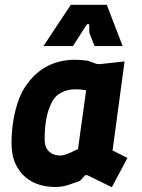

<svg xmlns="http://www.w3.org/2000/svg" viewBox="-20 -770 592 800"><path d="M207 9Q177 9 145.5 0Q114 -9 87.5 -30.5Q61 -52 44.5 -87.5Q28 -123 28 -175Q28 -231 39 -286.5Q50 -342 72 -387Q147 -521 294 -521Q315 -521 346 -517L382 -504Q388 -502 398 -503L499 -514L449 -143L511 -112L446 10L346 -39Q336 -43 332 -37L314 -17Q289 -8 272.5 -2Q256 4 241.5 6.5Q227 9 207 9ZM230 -122Q243 -122 259 -128Q275 -134 305 -149L339 -394Q315 -398 294 -398Q263 -398 236 -384.5Q209 -371 195 -342Q179 -310 172.5 -272Q166 -234 166 -190Q166 -156 184 -139Q202 -122 230 -122ZM161 -578 275 -750H425L491 -578H374L352 -634V-662Q352 -669 348 -670Q344 -671 339 -664L284 -578Z"/></svg>

Font: Finlandica
Style: Bold Italic
Weight: 700
Italic angle: -8°
Designer: Niklas Ekholm, Juho Hiilivirta, Jaakko Suomalainen
Foundry: Helsinki Type Studio
Version: Version 1.064; ttfautohint (v1.8.4.7-5d5b)